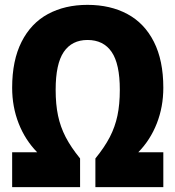

<svg xmlns="http://www.w3.org/2000/svg" viewBox="-20 -770 722 790"><path d="M549 -143.5H652V0H372.5V-118Q410 -164 431.8 -206Q453.5 -248 463.2 -294.2Q473 -340.5 473 -400.5Q473 -507.5 439.2 -556.5Q405.5 -605.5 340 -605.5Q276 -605.5 242.5 -556.5Q209 -507.5 209 -400.5Q209 -340.5 218.8 -294.2Q228.5 -248 250.2 -206Q272 -164 309.5 -118V0H30V-143.5H133Q83.5 -194 56.8 -262.2Q30 -330.5 30 -409Q30 -521.5 68.8 -598Q107.5 -674.5 177.2 -712.2Q247 -750 340 -750Q434 -750 504.2 -712.2Q574.5 -674.5 613.2 -598Q652 -521.5 652 -409Q652 -330.5 625.2 -262.2Q598.5 -194 549 -143.5Z"/></svg>

Font: Encode Sans Condensed ExtraBold
Style: Regular
Weight: 800
Width: 3
Designer: Multiple Designers
Foundry: Impallari Type
Version: Version 2.000